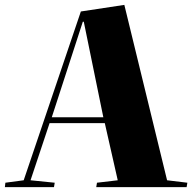

<svg xmlns="http://www.w3.org/2000/svg" viewBox="-20 -766 798 786"><path d="M489 -746 664 -28 747 -18 744 0H374L377 -18L462 -28L409 -262H183L105 -28L204 -18L201 0H0L2 -18L77 -28L311 -719ZM192 -286H403L323 -677H319Z"/></svg>

Font: Literata 72pt ExtraBold
Style: Italic
Weight: 800
Italic angle: -2°
Designer: Latin by Veronika Burian and Jose Scaglione. Greek by Irene Vlachou. Cyrillic by Vera Evstafieva
Foundry: TypeTogether
Version: Version 3.002